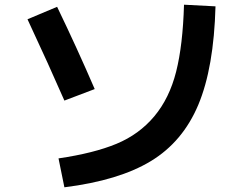

<svg xmlns="http://www.w3.org/2000/svg" viewBox="-20 -767 1040 817"><path d="M897 -740Q890 -479 824 -321.5Q758 -164 622 -81.5Q486 1 254 30L229 -93Q379 -115 475.5 -155Q572 -195 636.5 -272Q701 -349 729.5 -462Q758 -575 763 -747ZM97 -685 223 -738Q308 -562 383 -388L254 -339Q189 -488 97 -685Z"/></svg>

Font: M PLUS 1p
Style: Bold
Weight: 700
Version: Version 1.062